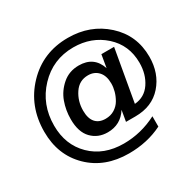

<svg xmlns="http://www.w3.org/2000/svg" viewBox="-178 -864 1266 1242"><g transform="rotate(-30 455.0 -243.0)"><path d="M445 180Q265 180 152 69.5Q39 -41 39 -215Q39 -406 163 -536Q287 -666 474 -666Q641 -666 756 -561.5Q871 -457 871 -297Q871 -173 798 -90Q725 -7 599 -7H529L543 -89Q491 -7 394 -7Q322 -7 275 -55.5Q228 -104 228 -200Q228 -267 250 -327.5Q272 -388 323 -432Q374 -476 446 -476Q559 -476 594 -371L610 -466H705L637 -79Q712 -85 754 -147Q796 -209 796 -295Q796 -427 702.5 -511Q609 -595 474 -595Q321 -595 217.5 -485.5Q114 -376 114 -218Q114 -74 206.5 17Q299 108 448 108Q577 108 695 47V124Q583 180 445 180ZM325 -208Q325 -150 351 -120Q377 -90 426 -90Q464 -90 493 -108Q522 -126 538.5 -154.5Q555 -183 563 -212.5Q571 -242 571 -270Q571 -328 542 -359.5Q513 -391 466 -391Q400 -391 362.5 -335Q325 -279 325 -208Z"/></g></svg>

Font: TASA Orbiter Display Medium
Style: Regular
Weight: 500
Designer: Weizhong Zhang
Version: Version 1.000;Glyphs 3.1.2 (3151)